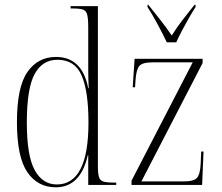

<svg xmlns="http://www.w3.org/2000/svg" viewBox="-20 -786 944 816"><path d="M217 10Q140 10 96 -54.5Q52 -119 52 -267Q52 -416 96.5 -480Q141 -544 218 -544Q329 -544 355 -411H357Q355 -453 355 -488Q355 -523 355 -549V-669Q355 -707 350.5 -724Q346 -741 332 -745.5Q318 -750 290 -750H280V-760H396V-79Q396 -49 400.5 -34Q405 -19 419.5 -14.5Q434 -10 463 -10H474V0H355V-126H353Q322 10 217 10ZM222 -2Q356 -3 356 -265Q356 -398 327 -465Q298 -532 224 -532Q160 -532 127 -471Q94 -410 94 -265Q94 -124 127.5 -63Q161 -2 222 -2ZM539 0V-18L799 -521H628Q585 -521 572 -505.5Q559 -490 556 -446L554 -415H544L552 -536H841V-518L581 -15H762Q804 -15 817.5 -30.5Q831 -46 833 -92L835 -142H845L839 0ZM689 -606Q673 -640 649.5 -683.5Q626 -727 607 -756V-766H610Q638 -731 662.5 -700Q687 -669 710 -635Q731 -669 755 -700Q779 -731 807 -766H811V-756Q798 -736 783 -709.5Q768 -683 753.5 -656Q739 -629 729 -606Z"/></svg>

Font: Noto Serif Display Condensed ExtraLight
Style: Regular
Weight: 200
Width: 3
Designer: Monotype Design Team
Foundry: Monotype Imaging Inc.
Version: Version 2.009